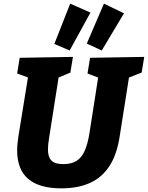

<svg xmlns="http://www.w3.org/2000/svg" viewBox="-20 -1019 811 1053"><path d="M474 -702 771 -707 757 -621 670 -587 690 -611 637 -275Q622 -173 581 -109.5Q540 -46 474 -16Q408 14 316 14Q196 14 135 -37.5Q74 -89 74 -195Q74 -212 76 -231Q78 -250 81 -271L136 -611L150 -588L74 -616L88 -702L380 -707L366 -621L285 -587L304 -611L249 -261Q246 -243 244.5 -227.5Q243 -212 243 -199Q243 -158 262 -138.5Q281 -119 327 -119Q373 -119 401 -137.5Q429 -156 445 -193Q461 -230 470 -285L521 -611L538 -586L460 -616ZM538 -742 456 -780 550 -999 660 -946ZM362 -742 278 -778 365 -999 476 -950Z"/></svg>

Font: Bitter Thin ExtraBold
Style: Italic
Weight: 800
Italic angle: -9°
Version: Version 2.002